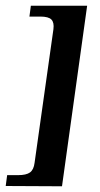

<svg xmlns="http://www.w3.org/2000/svg" viewBox="-25 -554 350 672"><path d="M162 -452Q165 -475 155 -485.5Q145 -496 116 -496H78L83 -534H280L192 98L-5 97L0 59H38Q67 59 80 49.5Q93 40 96 16Z"/></svg>

Font: Genos Thin Medium
Style: Italic
Weight: 500
Italic angle: -8°
Version: Version 1.010